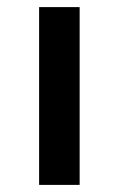

<svg xmlns="http://www.w3.org/2000/svg" viewBox="-20 -520 335 540"><path d="M90 0V-500H204V0Z"/></svg>

Font: Nunito Sans 6pt SemiBold
Style: Regular
Weight: 600
Version: Version 3.101;gftools[0.9.27]